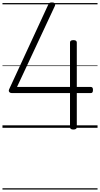

<svg xmlns="http://www.w3.org/2000/svg" viewBox="-20 -1035 810 1555"><path d="M574 14Q560 14 553.5 9Q547 4 547 -5V-281H76Q63 -281 55.5 -289.5Q48 -298 54 -312L370 -996Q375 -1008 382 -1012Q389 -1016 404 -1015Q413 -1015 419 -1011.5Q425 -1008 426.5 -1001.5Q428 -995 424 -986L118 -331H547V-691Q547 -710 574 -710Q589 -710 595.5 -705Q602 -700 602 -691V-331H714Q723 -331 728 -326Q733 -321 733 -307Q733 -294 729 -287.5Q725 -281 714 -281H602V-5Q602 14 574 14ZM0 490H770V500H0ZM0 -20H770V0H0ZM0 -505H770V-500H0ZM0 -1010H770V-1000H0Z"/></svg>

Font: Playwrite PE Guides
Style: Regular
Weight: 400
Designer: Veronika Burian, José Scaglione
Foundry: TypeTogether
Version: Version 1.003